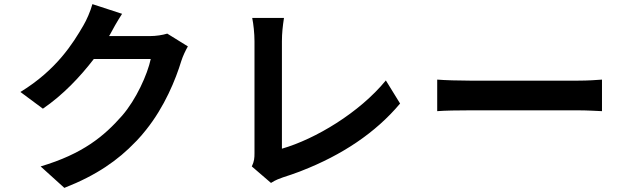

<svg xmlns="http://www.w3.org/2000/svg" viewBox="-20 -847 3040 931"><path d="M688 -217C778 -329 832 -462 859 -551C867 -576 880 -603 891 -622L791 -684C768 -677 737 -672 706 -672H509C510 -675 511 -676 512 -677C524 -700 549 -745 572 -780L428 -827C419 -793 399 -748 384 -723C334 -637 254 -508 79 -401L188 -320C286 -387 368 -474 435 -561H711C695 -486 640 -364 572 -286C485 -187 382 -101 177 -40L292 64C448 3 552 -70 637 -159L644 -166C659 -182 674 -199 688 -217Z M1352 13C1380 4 1407 -5 1433 -15L1443 -19C1638 -95 1801 -203 1920 -345L1851 -457C1723 -301 1510 -173 1347 -126V-647C1347 -686 1351 -721 1357 -760H1203C1209 -731 1214 -685 1214 -647V-104C1214 -81 1213 -65 1201 -40L1294 40C1317 25 1338 18 1352 13Z M2899 -461C2873 -459 2831 -456 2784 -456H2258C2206 -456 2136 -458 2100 -461V-308C2137 -311 2201 -312 2258 -312H2784C2826 -312 2875 -309 2899 -308V-461Z"/></svg>

Font: Glow Sans SC Normal
Style: Bold
Weight: 700
Designer: Ryoko NISHIZUKA (kana, bopomofo & ideographs); Paul D. Hunt (Latin, Greek & Cyrillic); Sandoll Communications, Soo-young
Version: Version 0.93